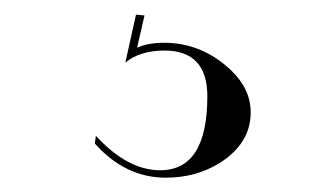

<svg xmlns="http://www.w3.org/2000/svg" viewBox="-20 -28 450 264"><path d="M178.7 -6.8 168.5 37.6Q183.6 30.8 205.6 30.8Q257.8 30.8 297.9 68.8Q324.7 94.7 324.7 126.5Q324.7 169.4 281.7 196.3Q249.5 216.3 208 216.3Q152.3 216.3 110.4 169.4L111.8 158.7Q155.3 206.1 200.2 206.1Q265.1 206.1 265.1 104.5Q265.1 41.5 206.1 41.5Q172.4 41.5 152.3 58.1L167 -7.8Z"/></svg>

Font: spinwerad
Style: Bold
Weight: 700
Width: 7
Version: Version 0.3